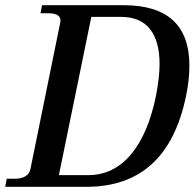

<svg xmlns="http://www.w3.org/2000/svg" viewBox="-43 -720 750 740"><path d="M-17 -31H12Q65 -31 74 -67L189 -632Q190 -635 190 -641Q190 -669 142 -669H113L119 -700H433Q687 -700 687 -467Q687 -412 674 -350Q602 0 290 0H-23ZM297 -45Q394 -45 461 -124Q528 -203 558 -350Q572 -422 572 -473Q572 -561 535 -608Q498 -655 423 -655H309L184 -45Z"/></svg>

Font: Taviraj Medium
Style: Italic
Weight: 500
Italic angle: -12°
Designer: Katatrad Team
Foundry: CadsonDemak
Version: Version 1.001